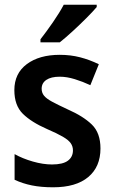

<svg xmlns="http://www.w3.org/2000/svg" viewBox="-20 -786 485 816"><path d="M407 -155Q407 -77 355 -33.5Q303 10 206 10Q155 10 115.5 2Q76 -6 42 -22V-131Q76 -112 119.5 -99.5Q163 -87 201 -87Q247 -87 268.5 -103Q290 -119 290 -147Q290 -164 280.5 -177.5Q271 -191 247 -205Q223 -219 179 -238Q113 -267 77 -302.5Q41 -338 41 -403Q41 -474 94 -513.5Q147 -553 234 -553Q280 -553 320.5 -542.5Q361 -532 400 -513L364 -424Q332 -439 298 -449.5Q264 -460 234 -460Q197 -460 177 -446.5Q157 -433 157 -409Q157 -392 167 -379.5Q177 -367 201 -354Q225 -341 268 -321Q334 -292 370.5 -256.5Q407 -221 407 -155ZM391 -756Q375 -737 347 -709Q319 -681 288.5 -653Q258 -625 234 -606H152V-619Q177 -651 205 -691.5Q233 -732 251 -766H391Z"/></svg>

Font: Noto Sans Hebrew SemiCondensed SemiBold
Style: Regular
Weight: 600
Width: 4
Designer: Monotype Design Team
Foundry: Monotype Imaging Inc.
Version: Version 2.004; ttfautohint (v1.8.4.7-5d5b)